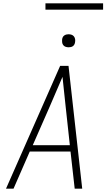

<svg xmlns="http://www.w3.org/2000/svg" viewBox="-20 -1129 640 1149"><path d="M16 0 340 -735H390L472 0H427L402 -222H158L61 0ZM176 -260H398L373 -490Q368 -535 363.5 -579.5Q359 -624 354 -669Q335 -624 315.5 -579.5Q296 -535 277 -490ZM391 -846Q381 -846 372.5 -849Q364 -852 358.5 -859Q353 -866 352 -875.5Q351 -885 352 -895Q353 -901 356 -907Q359 -913 365 -917Q371 -921 377.5 -922.5Q384 -924 390 -924Q400 -924 408.5 -921Q417 -918 422.5 -911Q428 -904 429.5 -894.5Q431 -885 429 -875Q428 -869 425 -863Q422 -857 416.5 -853Q411 -849 404 -847.5Q397 -846 391 -846ZM252 -1071V-1109H597V-1071Z"/></svg>

Font: Iosevka Aile XLt Obl
Style: Regular
Weight: 200
Italic angle: -9°
Designer: Belleve Invis
Foundry: Belleve Invis
Version: Version 31.1.0; ttfautohint (v1.8.4)